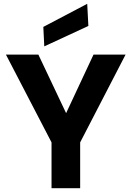

<svg xmlns="http://www.w3.org/2000/svg" viewBox="-20 -986 690 1006"><path d="M250 0V-240L11 -700H181L343 -358H310L470 -700H638L400 -240V0ZM212 -743 207 -845 437 -966 443 -850Z"/></svg>

Font: DM Sans 20pt Black
Style: Regular
Weight: 900
Version: Version 4.004;gftools[0.9.30]